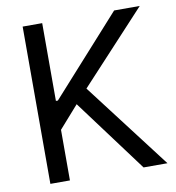

<svg xmlns="http://www.w3.org/2000/svg" viewBox="-80 -779 781 850"><g transform="rotate(-10 310.5 -353.5)"><path d="M78.1 -707H166V-357.4H174.8L489.3 -707H604.5L308.6 -387.7L604.5 0H497.1L253.9 -327.1L166 -227.5V0H78.1Z"/></g></svg>

Font: Pretendard Std
Style: Regular
Weight: 400
Designer: Base glyphs from Inter by Rasmus Andersson; Hangeul glyphs from Noto Sans CJK(Source Han Sans) by Jang Soo-young and Kan
Foundry: Kil Hyung-jin
Version: Version 1.309